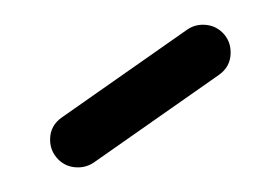

<svg xmlns="http://www.w3.org/2000/svg" viewBox="-20 -709 207 156"><path d="M43.3 -573Q33.7 -573 27.2 -579.6Q20.7 -586.3 20.7 -595.6Q20.7 -607 30.4 -613.7L131.9 -684.8Q137.8 -688.9 144.8 -688.9Q154.4 -688.9 160.9 -682.4Q167.4 -675.9 167.4 -666.3Q167.4 -654.8 157.8 -648.1L56.3 -577Q50.4 -573 43.3 -573Z"/></svg>

Font: 26F Galaxy Hebrew Medium
Style: Regular
Weight: 500
Designer: C₂₉H₂₅N₃O₅
Version: Version 1.000